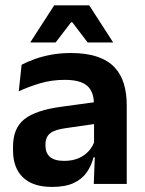

<svg xmlns="http://www.w3.org/2000/svg" viewBox="-20 -706 556 737"><path d="M466.5 0H340L344.5 -120L341 -131V-284.5L340.5 -306.5Q340.5 -354.5 314.2 -377Q288 -399.5 228.5 -399.5Q178 -399.5 133.8 -386.2Q89.5 -373 52 -355.5L63 -457.5Q85 -469 113.2 -479.2Q141.5 -489.5 176.5 -496Q211.5 -502.5 252 -502.5Q312 -502.5 353.5 -488.2Q395 -474 419.8 -447.5Q444.5 -421 455.5 -384.2Q466.5 -347.5 466.5 -303ZM179.5 11.5Q106.5 11.5 68.2 -25Q30 -61.5 30 -129V-143Q30 -214.5 74 -248.8Q118 -283 213.5 -296L352.5 -315L360 -232.5L232 -214Q190 -208.5 172.2 -194Q154.5 -179.5 154.5 -151.5V-146.5Q154.5 -119 171.8 -103.8Q189 -88.5 226 -88.5Q259 -88.5 282.5 -99Q306 -109.5 321.2 -126.8Q336.5 -144 343 -165.5L361 -102H339Q331 -70.5 313.2 -44.8Q295.5 -19 263.5 -3.8Q231.5 11.5 179.5 11.5ZM97 -544.5 188 -685.5H322.5L413.5 -544.5V-543H316.5L257.5 -620.5H253L193.5 -543H97Z"/></svg>

Font: Anek Malayalam SemiBold
Style: Regular
Weight: 600
Version: Version 1.003